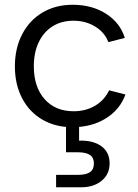

<svg xmlns="http://www.w3.org/2000/svg" viewBox="-20 -527 578 806"><path d="M42.5 -248.3Q42.5 -324.5 73.2 -383.4Q103.8 -442.3 158.8 -474.6Q213.8 -507 284.8 -507Q366 -507 425 -469.4Q484 -431.8 504 -368L435 -350.1Q419.5 -391.1 379.5 -415.6Q339.6 -440 287.8 -440Q237.9 -440 200.5 -416.4Q163.1 -392.9 142.6 -349.7Q122 -306.6 122 -249Q122 -161.9 167.1 -111Q212.2 -60 288.8 -60Q340.1 -60 379 -83.1Q417.9 -106.1 438.2 -147.9L506.7 -130.2Q483 -66 423.6 -29.5Q364.3 7 283.5 7Q212.5 7 157.8 -24.9Q103 -56.7 72.8 -114.7Q42.5 -172.7 42.5 -248.3ZM215.5 207.1H305.6Q341.4 207.1 357.8 195.6Q374.2 184.1 374.2 159Q374.2 135 357.6 123.6Q341.1 112.2 305.6 112.2H257.1V-23.5H312V63.4Q370.7 61.6 405.5 86.7Q440.2 111.8 440.2 159Q440.2 204 407 231.6Q373.7 259.2 320.5 259.2H215.5Z"/></svg>

Font: AF Albert Sans Medium
Style: Regular
Weight: 500
Designer: Andreas Rasmussen
Foundry: a.Foundry
Version: Version 1.300;Glyphs 3.2 (3231)